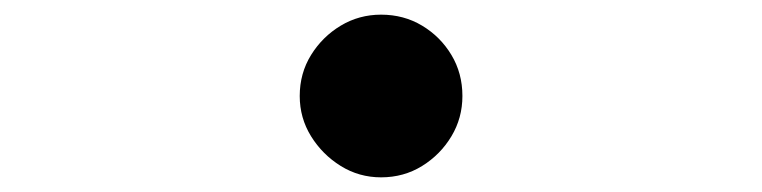

<svg xmlns="http://www.w3.org/2000/svg" viewBox="-20 -511 1040 262"><path d="M500 -269Q470 -269 445 -284.5Q420 -300 404.5 -325Q389 -350 389 -380Q389 -411 404.5 -436Q420 -461 445 -476Q470 -491 500 -491Q531 -491 556 -476Q581 -461 596 -436Q611 -411 611 -380Q611 -350 596 -325Q581 -300 556 -284.5Q531 -269 500 -269Z"/></svg>

Font: Noto Serif HK ExtraLight
Style: Bold
Weight: 700
Version: Version 2.002-H1;hotconv 1.1.0;makeotfexe 2.6.0